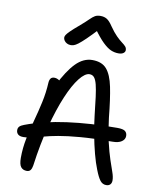

<svg xmlns="http://www.w3.org/2000/svg" viewBox="-103 -1056 933 1143"><g transform="rotate(10 363.0 -484.0)"><path d="M618 9Q596 9 581.5 -9.5Q567 -28 550 -72Q535 -109 521 -162Q507 -215 496 -274Q485 -333 479 -386Q472 -451 466 -497Q460 -543 453 -570.5Q446 -598 435.5 -611Q425 -624 407 -624Q380 -624 346.5 -581.5Q313 -539 280 -461Q247 -383 218 -274Q189 -165 171 -31Q168 -12 160.5 -2Q153 8 138 8Q115 8 102.5 -7.5Q90 -23 90 -63Q90 -121 101.5 -178.5Q113 -236 129 -294Q145 -352 158 -411.5Q171 -471 174 -531Q175 -548 182 -557.5Q189 -567 204 -567Q218 -567 231 -559Q244 -551 255 -534L218 -524Q264 -617 309.5 -663.5Q355 -710 409 -710Q467 -710 496 -676Q525 -642 539.5 -571.5Q554 -501 565 -389Q575 -306 589 -246Q603 -186 617 -144Q631 -102 641 -74Q651 -46 651 -25Q651 -9 642.5 0Q634 9 618 9ZM83 -187Q61 -187 50.5 -196.5Q40 -206 40 -222Q40 -235 48 -243.5Q56 -252 75 -259Q183 -300 323 -319Q463 -338 625 -338Q660 -338 672.5 -328Q685 -318 685 -299Q685 -279 666 -265.5Q647 -252 610 -252Q495 -252 417 -245.5Q339 -239 286.5 -229.5Q234 -220 199 -210Q164 -200 137.5 -193.5Q111 -187 83 -187ZM266 -775Q253 -775 242.5 -780.5Q232 -786 226 -795Q220 -804 220 -813Q220 -820 225 -828.5Q230 -837 247 -854Q264 -871 302 -903Q332 -929 348.5 -945.5Q365 -962 378 -969.5Q391 -977 411 -977Q434 -977 450.5 -966.5Q467 -956 486 -927Q509 -894 528.5 -874.5Q548 -855 563 -844Q578 -833 586 -824Q594 -815 594 -802Q594 -791 583.5 -783.5Q573 -776 554 -776Q530 -776 508 -785.5Q486 -795 458.5 -821.5Q431 -848 393 -901H421Q379 -856 352.5 -830.5Q326 -805 310 -793Q294 -781 284 -778Q274 -775 266 -775Z"/></g></svg>

Font: Shantell Sans
Style: Regular
Weight: 400
Designer: Stephen Nixon, Anya Danilova, Shantell Martin
Foundry: Arrow Type
Version: Version 1.008;[ac192a2d6]